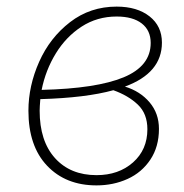

<svg xmlns="http://www.w3.org/2000/svg" viewBox="-20 -551 558 581"><path d="M470 -422Q470 -330 358 -289Q404 -275 432.5 -241.5Q461 -208 461 -161Q461 -107 435 -68Q409 -29 366 -9.5Q323 10 272 10Q179 10 122.5 -49.5Q66 -109 66 -216Q66 -291 98.5 -364Q131 -437 192 -484Q253 -531 333 -531Q395 -531 432.5 -501.5Q470 -472 470 -422ZM106 -279Q272 -283 354 -317Q436 -351 436 -421Q436 -459 409 -480Q382 -501 333 -501Q274 -501 227 -470.5Q180 -440 149 -389.5Q118 -339 106 -279ZM102 -251Q100 -227 100 -216Q100 -124 146.5 -72.5Q193 -21 272 -21Q339 -21 382.5 -59.5Q426 -98 426 -160Q426 -207 397 -234.5Q368 -262 323 -278Q240 -255 102 -251Z"/></svg>

Font: FiraGO UltraLight
Style: Italic
Weight: 200
Italic angle: -8°
Designer: bBox Type GmbH
Foundry: bBox Type GmbH
Version: Version 1.001